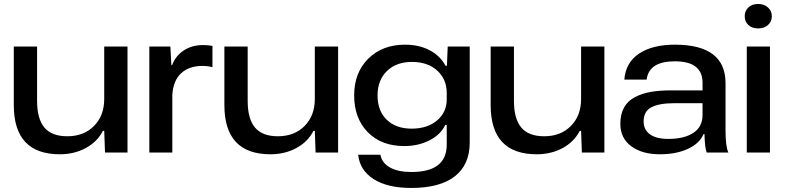

<svg xmlns="http://www.w3.org/2000/svg" viewBox="-20 -761 3917 958"><path d="M278.8 8.8Q48.8 8.8 48.8 -236.8V-528.8H165V-257.8Q165 -168.5 201.4 -124.8Q237.8 -81.1 315.9 -81.1Q398.4 -81.1 449.2 -132.6Q500 -184.1 500 -267.1V-528.8H616.2V0H503.9L500 -107.9H493.2Q465.3 -53.2 407.7 -22.2Q350.1 8.8 278.8 8.8Z M725.1 0V-528.8H830.1L835 -436H838.9Q855.5 -481.9 896.5 -509Q937.5 -536.1 992.2 -536.1Q1017.6 -536.1 1040 -532.2V-425.8Q1017.1 -432.1 989.7 -432.1Q923.3 -432.1 883.8 -395.5Q844.2 -358.9 839.8 -287.1V0Z M1329.6 8.8Q1099.6 8.8 1099.6 -236.8V-528.8H1215.8V-257.8Q1215.8 -168.5 1252.2 -124.8Q1288.6 -81.1 1366.7 -81.1Q1449.2 -81.1 1500 -132.6Q1550.8 -184.1 1550.8 -267.1V-528.8H1667V0H1554.7L1550.8 -107.9H1543.9Q1516.1 -53.2 1458.5 -22.2Q1400.9 8.8 1329.6 8.8Z M2031.7 176.8Q1913.6 176.8 1844.5 132.8Q1775.4 88.9 1767.1 11.2H1877.9Q1886.2 53.2 1926.8 75.2Q1967.3 97.2 2032.7 97.2Q2209 97.2 2209 -39.1V-137.2H2201.7Q2177.7 -88.4 2122.1 -60.3Q2066.4 -32.2 1997.1 -32.2Q1882.8 -32.2 1814.9 -101.6Q1747.1 -170.9 1747.1 -285.2Q1747.1 -398.4 1817.6 -468.3Q1888.2 -538.1 2001 -538.1Q2071.3 -538.1 2124.3 -510Q2177.2 -481.9 2202.6 -433.1H2210L2213.9 -528.8H2323.7V-49.8Q2323.7 60.5 2249.5 118.7Q2175.3 176.8 2031.7 176.8ZM1863.8 -285.2Q1863.8 -207.5 1909.9 -163.3Q1956.1 -119.1 2033.7 -119.1Q2112.3 -119.1 2160.6 -159.9Q2209 -200.7 2209 -265.1V-296.9Q2209 -365.7 2161.4 -408.9Q2113.8 -452.1 2035.6 -452.1Q1957.5 -452.1 1910.6 -406.5Q1863.8 -360.8 1863.8 -285.2Z M2658.2 8.8Q2428.2 8.8 2428.2 -236.8V-528.8H2544.4V-257.8Q2544.4 -168.5 2580.8 -124.8Q2617.2 -81.1 2695.3 -81.1Q2777.8 -81.1 2828.6 -132.6Q2879.4 -184.1 2879.4 -267.1V-528.8H2995.6V0H2883.3L2879.4 -107.9H2872.6Q2844.7 -53.2 2787.1 -22.2Q2729.5 8.8 2658.2 8.8Z M3272.5 8.8Q3183.6 8.8 3129.4 -31.5Q3075.2 -71.8 3075.2 -143.1Q3075.2 -191.4 3094 -224.9Q3112.8 -258.3 3148.4 -276.6Q3184.1 -294.9 3227.3 -302.5Q3270.5 -310.1 3328.1 -310.1H3485.4V-348.1Q3485.4 -455.1 3347.2 -455.1Q3217.8 -455.1 3206.5 -363.8H3095.2Q3101.6 -448.7 3168.5 -493.4Q3235.4 -538.1 3347.2 -538.1Q3600.1 -538.1 3600.1 -346.2V-110.8Q3600.1 -29.3 3614.3 0H3506.3Q3496.6 -22 3495.1 -91.8H3490.2Q3471.2 -45.9 3413.1 -18.6Q3355 8.8 3272.5 8.8ZM3191.4 -154.8Q3191.4 -113.8 3222.9 -90.8Q3254.4 -67.9 3314.5 -67.9Q3394 -67.9 3439.7 -98.1Q3485.4 -128.4 3485.4 -187V-246.1H3345.2Q3269 -246.1 3230.2 -225.8Q3191.4 -205.6 3191.4 -154.8Z M3706.1 0V-528.8H3821.8V0ZM3695.8 -680.2Q3695.8 -706.5 3714.1 -723.9Q3732.4 -741.2 3762.7 -741.2Q3793 -741.2 3812 -723.6Q3831.1 -706.1 3831.1 -680.2Q3831.1 -653.3 3812 -636.2Q3793 -619.1 3762.7 -619.1Q3732.4 -619.1 3714.1 -636.2Q3695.8 -653.3 3695.8 -680.2Z"/></svg>

Font: Lumene Sans Expanded Medium
Style: Regular
Weight: 500
Width: 7
Designer: Deni Anggara
Version: Version 1.003;Glyphs 3.1.2 (3151)